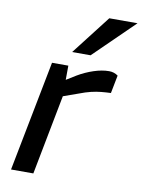

<svg xmlns="http://www.w3.org/2000/svg" viewBox="-84 -802 640 861"><g transform="rotate(10 236.0 -372.0)"><path d="M26.9 0 124.8 -503.2H199.1L198.5 -417.1L175.6 -424.2L242.8 -465.7Q277.2 -486 314.5 -498.3Q351.7 -510.6 383.6 -510.6Q406.8 -510.6 424.5 -497.5L408.5 -415.5Q386.2 -414.7 364.7 -412.6Q343.2 -410.5 319.5 -404.9Q295.8 -399.3 265.5 -387.6L198.6 -363.8L128.5 0ZM205.3 -566.3 343.1 -744.3H471.7L289.3 -566.3Z"/></g></svg>

Font: REM Medium
Style: Italic
Weight: 500
Italic angle: -11°
Designer: Octavio Pardo
Foundry: Ashler Design
Version: Version 1.005;gftools[0.9.28]